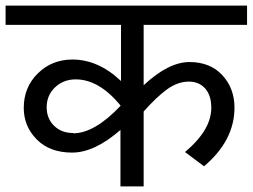

<svg xmlns="http://www.w3.org/2000/svg" viewBox="-40 -667 904 687"><path d="M844 -578H474V-362Q563 -445 638 -445Q712 -445 755.5 -398Q799 -351 799 -282Q799 -164 690 -72L622 -123Q716 -202 716 -281Q716 -326 694 -350.5Q672 -375 636 -375Q596 -375 558 -347.5Q520 -320 474 -268V0H391V-202Q298 -121 218 -121Q138 -121 91.5 -168Q45 -215 45 -281Q45 -355 95.5 -404.5Q146 -454 219 -454Q312 -454 393 -377V-578H-20V-647H844ZM222 -191V-190Q298 -190 391 -288V-290Q314 -383 231 -383Q187 -383 157 -354.5Q127 -326 127 -283Q127 -243 153.5 -217Q180 -191 222 -191Z"/></svg>

Font: Martel Sans
Style: Regular
Weight: 400
Designer: Dan Reynolds and Mathieu Réguer
Foundry: Dan Reynolds and Mathieu Réguer
Version: Version 1.001;PS 001.001;hotconv 1.0.70;makeotf.lib2.5.58329